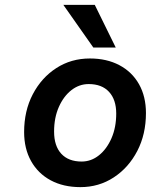

<svg xmlns="http://www.w3.org/2000/svg" viewBox="-20 -755 619 788"><path d="M240 -735H369L455 -560H363ZM79 -213Q79 -300 114.5 -368Q150 -436 211 -475.5Q272 -515 349 -515Q418 -515 470 -487.5Q522 -460 550.5 -409.5Q579 -359 579 -291Q579 -204 543.5 -135.5Q508 -67 447 -27Q386 13 310 13Q240 13 188 -15Q136 -43 107.5 -94Q79 -145 79 -213ZM457 -289Q457 -346 427.5 -378Q398 -410 344 -410Q305 -410 273 -385Q241 -360 221.5 -316Q202 -272 202 -215Q202 -156 231.5 -124Q261 -92 315 -92Q354 -92 386 -117.5Q418 -143 437.5 -187.5Q457 -232 457 -289Z"/></svg>

Font: Overused Grotesk SemiBold
Style: Italic
Weight: 600
Italic angle: -10°
Version: Version 0.003